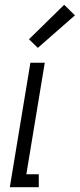

<svg xmlns="http://www.w3.org/2000/svg" viewBox="-20 -782 333 802"><path d="M21 0 107 -520H167L90 -54H142V0ZM138 -582 101 -618 248 -762 293 -718Z"/></svg>

Font: Iosevka QP Light
Style: Italic
Weight: 300
Italic angle: -9°
Designer: Belleve Invis
Foundry: Belleve Invis
Version: Version 20.0.0; ttfautohint (v1.8.4)